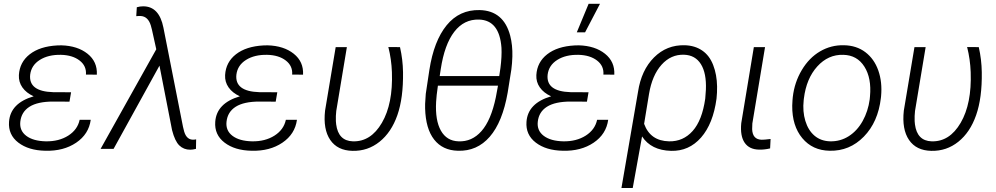

<svg xmlns="http://www.w3.org/2000/svg" viewBox="-20 -773 5172 997"><path d="M26.9 -140.6Q33.7 -237.3 154.8 -272.9Q116.2 -290.5 96.2 -319.1Q76.2 -347.7 78.1 -383.3Q82 -450.2 134.5 -491.2Q187 -532.2 276.9 -537.1L298.8 -537.6Q382.8 -535.2 434.6 -493.9Q486.3 -452.6 482.9 -385.3L426.3 -385.7Q429.7 -430.7 393.3 -458.7Q356.9 -486.8 296.9 -488.3Q231 -489.7 186.8 -461.9Q142.6 -434.1 136.7 -385.3Q127.4 -298.3 255.4 -294.4L349.1 -293.9L340.8 -245.1L255.9 -245.6Q175.8 -245.6 133.3 -218.8Q90.8 -191.9 85.4 -140.6Q80.6 -94.7 116.5 -67.6Q152.3 -40.5 218.3 -39.1Q286.1 -38.1 334.5 -68.8Q382.8 -99.6 393.6 -150.9H451.2Q440.9 -76.2 375.5 -32Q310.1 12.2 215.8 9.8Q128.4 8.3 75.2 -32.5Q22 -73.2 26.9 -140.6Z M723.6 -740.2Q806.6 -740.2 828.6 -629.4L930.2 -114.7L936.5 -89.4Q950.2 -43.9 988.8 -47.9L998.5 -49.3L997.6 0Q981 4.4 967.8 4.4Q934.1 4.4 911.1 -17.8Q888.2 -40 873.5 -97.2L808.1 -432.1L569.8 0H502.4L791.5 -517.1L769 -618.7L763.2 -640.6Q749 -687.5 710.9 -689.9H699.2L687.5 -689L690.4 -735.4Q707 -740.2 723.6 -740.2Z M1097.7 -140.6Q1104.5 -237.3 1225.6 -272.9Q1187 -290.5 1167 -319.1Q1147 -347.7 1148.9 -383.3Q1152.8 -450.2 1205.3 -491.2Q1257.8 -532.2 1347.7 -537.1L1369.6 -537.6Q1453.6 -535.2 1505.4 -493.9Q1557.1 -452.6 1553.7 -385.3L1497.1 -385.7Q1500.5 -430.7 1464.1 -458.7Q1427.7 -486.8 1367.7 -488.3Q1301.8 -489.7 1257.6 -461.9Q1213.4 -434.1 1207.5 -385.3Q1198.2 -298.3 1326.2 -294.4L1419.9 -293.9L1411.6 -245.1L1326.7 -245.6Q1246.6 -245.6 1204.1 -218.8Q1161.6 -191.9 1156.2 -140.6Q1151.4 -94.7 1187.3 -67.6Q1223.1 -40.5 1289.1 -39.1Q1356.9 -38.1 1405.3 -68.8Q1453.6 -99.6 1464.4 -150.9H1522Q1511.7 -76.2 1446.3 -32Q1380.9 12.2 1286.6 9.8Q1199.2 8.3 1146 -32.5Q1092.8 -73.2 1097.7 -140.6Z M1781.2 -528.3 1726.1 -196.8Q1723.1 -171.4 1724.1 -144L1725.6 -127.4Q1736.8 -41.5 1812 -39.1Q1905.3 -36.1 1963.1 -135.3Q2021 -234.4 2015.1 -398.4Q2012.7 -464.8 1996.6 -528.8L2057.1 -528.3Q2071.8 -463.9 2072.8 -398.4Q2074.7 -264.6 2043.5 -175.3Q2012.2 -85.9 1950.9 -36.9Q1889.6 12.2 1810.5 10.3Q1732.4 8.8 1694.8 -46.4Q1657.2 -101.6 1668 -198.7L1723.1 -528.3Z M2357.4 9.8Q2278.3 7.8 2234.4 -48.3Q2190.4 -104.5 2187.5 -210V-233.4L2190.9 -285.6L2209.5 -409.2Q2232.9 -560.5 2299.3 -641.8Q2365.7 -723.1 2470.7 -720.7Q2595.2 -717.8 2629.4 -587.4Q2642.1 -538.1 2640.6 -479.5Q2639.6 -444.3 2635.3 -412.1L2616.2 -292Q2589.4 -139.2 2523.2 -63Q2457 13.2 2357.4 9.8ZM2263.2 -377.9H2572.3L2578.6 -419.9Q2586.4 -481 2584 -524.9Q2573.7 -668 2467.8 -671.4Q2389.6 -673.8 2338.9 -607.9Q2288.1 -542 2268.6 -413.6ZM2565.9 -328.1H2253.9Q2246.1 -274.4 2244.6 -244.1Q2239.3 -147.9 2269.5 -94.5Q2299.8 -41 2360.8 -39.1Q2430.7 -36.1 2480.2 -92.3Q2529.8 -148.4 2554.7 -267.6Z M2709 0ZM2713.9 -140.6Q2720.7 -237.3 2841.8 -272.9Q2803.2 -290.5 2783.2 -319.1Q2763.2 -347.7 2765.1 -383.3Q2769 -450.2 2821.5 -491.2Q2874 -532.2 2963.9 -537.1L2985.8 -537.6Q3069.8 -535.2 3121.6 -493.9Q3173.3 -452.6 3169.9 -385.3L3113.3 -385.7Q3116.7 -430.7 3080.3 -458.7Q3043.9 -486.8 2983.9 -488.3Q2918 -489.7 2873.8 -461.9Q2829.6 -434.1 2823.7 -385.3Q2814.5 -298.3 2942.4 -294.4L3036.1 -293.9L3027.8 -245.1L2942.9 -245.6Q2862.8 -245.6 2820.3 -218.8Q2777.8 -191.9 2772.5 -140.6Q2767.6 -94.7 2803.5 -67.6Q2839.4 -40.5 2905.3 -39.1Q2973.1 -38.1 3021.5 -68.8Q3069.8 -99.6 3080.6 -150.9H3138.2Q3127.9 -76.2 3062.5 -32Q2997.1 12.2 2902.8 9.8Q2815.4 8.3 2762.2 -32.5Q2709 -73.2 2713.9 -140.6ZM3036.6 -753.4H3095.7L3018.1 -605H2975.1Z M3293 -295.9Q3310.1 -408.7 3376 -474.6Q3441.9 -540.5 3535.6 -538.1Q3588.4 -536.6 3626.2 -510.7Q3664.1 -484.9 3683.3 -435.3Q3702.6 -385.7 3703.6 -323.7Q3704.1 -291.5 3700.7 -260.7Q3683.1 -130.4 3620.4 -58.8Q3557.6 12.7 3464.8 10.3Q3361.3 7.8 3314 -64.5L3265.6 203.1H3207ZM3324.7 -129.9Q3356.9 -41 3454.6 -39.1Q3527.3 -37.6 3576.7 -92.8Q3626 -147.9 3642.1 -260.7L3645.5 -307.6Q3648.9 -393.1 3619.6 -439.9Q3590.3 -486.8 3532.2 -488.8Q3463.9 -491.2 3415 -436.5Q3366.2 -381.8 3350.1 -284.7Z M3952.6 -528.3 3886.7 -131.8 3885.7 -102.1Q3887.7 -48.8 3934.6 -47.4Q3946.3 -46.9 3981.4 -51.3L3979 -2.4Q3948.7 4.9 3920.9 3.9Q3870.6 2.9 3846.7 -32Q3822.8 -66.9 3829.1 -133.3L3894.5 -528.3Z M4092.8 0ZM4096.7 -269Q4105.5 -345.7 4143.6 -409.4Q4181.6 -473.1 4238.5 -506.3Q4295.4 -539.6 4361.8 -538.1Q4427.2 -537.1 4473.4 -502.2Q4519.5 -467.3 4540.8 -407Q4562 -346.7 4555.2 -273.4L4554.2 -264.2Q4539.6 -139.2 4465.6 -63.5Q4391.6 12.2 4288.1 9.8Q4199.2 8.3 4146 -55.7Q4092.8 -119.6 4093.8 -224.6L4095.2 -252.4ZM4153.3 -252.4Q4147 -194.3 4161.9 -145.3Q4176.8 -96.2 4209.5 -68.4Q4242.2 -40.5 4291 -39.1Q4343.8 -38.1 4387.5 -65.9Q4431.2 -93.8 4459.5 -144.5Q4487.8 -195.3 4496.1 -256.8L4497.6 -272.9Q4506.3 -367.2 4468.5 -427Q4430.7 -486.8 4358.9 -488.3Q4280.8 -490.7 4223.9 -428Q4167 -365.2 4154.3 -261.2Z M4786.6 -528.3 4731.4 -196.8Q4728.5 -171.4 4729.5 -144L4731 -127.4Q4742.2 -41.5 4817.4 -39.1Q4910.6 -36.1 4968.5 -135.3Q5026.4 -234.4 5020.5 -398.4Q5018.1 -464.8 5002 -528.8L5062.5 -528.3Q5077.1 -463.9 5078.1 -398.4Q5080.1 -264.6 5048.8 -175.3Q5017.6 -85.9 4956.3 -36.9Q4895 12.2 4815.9 10.3Q4737.8 8.8 4700.2 -46.4Q4662.6 -101.6 4673.3 -198.7L4728.5 -528.3Z"/></svg>

Font: Roboto Light
Style: Italic
Weight: 300
Italic angle: -12°
Designer: Google
Version: Version 2.134; 2016; ttfautohint (v1.6)